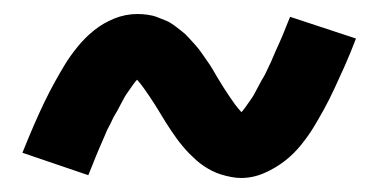

<svg xmlns="http://www.w3.org/2000/svg" viewBox="-20 -436 540 274"><path d="M324 -182Q317 -182 309.5 -183.5Q302 -185 295.5 -187Q289 -189 283 -192Q277 -195 271 -199Q265 -203 260 -207.5Q255 -212 250.5 -216.5Q246 -221 241 -227Q236 -233 232 -238.5Q228 -244 224 -250Q220 -256 216.5 -261.5Q213 -267 209.5 -273Q206 -279 201.5 -286Q197 -293 193 -299Q189 -305 185 -310.5Q181 -316 175.5 -322.5Q170 -329 170 -330Q171 -330 173 -329.5Q175 -329 177 -329Q178 -329 179.5 -329.5Q181 -330 182 -330V-329Q182 -328 178 -324.5Q174 -321 170.5 -316Q167 -311 164.5 -307.5Q162 -304 160 -301Q158 -298 156.5 -295Q155 -292 153 -288.5Q151 -285 149 -281Q147 -277 144.5 -273Q142 -269 140 -264.5Q138 -260 135.5 -255.5Q133 -251 131 -246Q129 -241 126.5 -235.5Q124 -230 121.5 -224Q119 -218 116.5 -212Q114 -206 111.5 -199.5Q109 -193 106 -186L12 -218Q20 -238 28 -256.5Q36 -275 43.5 -290.5Q51 -306 58.5 -319.5Q66 -333 73 -344.5Q80 -356 90.5 -369Q101 -382 114 -392.5Q127 -403 143 -409.5Q159 -416 176 -416Q183 -416 190.5 -415Q198 -414 204.5 -411.5Q211 -409 217 -406.5Q223 -404 229 -399.5Q235 -395 240 -391Q245 -387 249.5 -382Q254 -377 259 -371.5Q264 -366 268 -360Q272 -354 276 -348.5Q280 -343 283.5 -337Q287 -331 290.5 -325Q294 -319 298.5 -312Q303 -305 307 -299Q311 -293 315 -287.5Q319 -282 324.5 -276Q330 -270 330 -269H318Q318 -270 322 -273.5Q326 -277 329.5 -282Q333 -287 335.5 -290.5Q338 -294 340 -297Q342 -300 343.5 -303Q345 -306 347 -309.5Q349 -313 351 -317Q353 -321 355.5 -325Q358 -329 360 -333.5Q362 -338 364.5 -343Q367 -348 369 -353Q371 -358 373.5 -363.5Q376 -369 378.5 -374.5Q381 -380 383.5 -386Q386 -392 388.5 -398.5Q391 -405 394 -412L488 -381Q480 -360 472 -342Q464 -324 456.5 -308Q449 -292 441.5 -278.5Q434 -265 427 -253.5Q420 -242 409.5 -229Q399 -216 386 -206Q373 -196 357 -189Q341 -182 324 -182Z"/></svg>

Font: Iosevka Fixed
Style: Bold
Weight: 700
Monospace: yes
Designer: Belleve Invis
Foundry: Belleve Invis
Version: Version 32.3.0